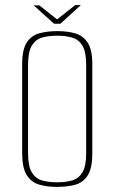

<svg xmlns="http://www.w3.org/2000/svg" viewBox="-20 -721 449 753"><path d="M203 12Q164 12 133.5 3Q103 -6 85 -34Q67 -62 67 -120V-469Q67 -527 85 -554.5Q103 -582 134.5 -590.5Q166 -599 205 -599Q245 -599 275.5 -590Q306 -581 324 -553.5Q342 -526 342 -469V-120Q342 -61 324 -33Q306 -5 275 3.5Q244 12 203 12ZM204 -6Q238 -6 263.5 -13.5Q289 -21 303.5 -45.5Q318 -70 318 -121V-466Q318 -517 303.5 -541.5Q289 -566 263 -573.5Q237 -581 204 -581Q170 -581 144.5 -573.5Q119 -566 104.5 -541.5Q90 -517 90 -466V-121Q90 -70 104.5 -45.5Q119 -21 144.5 -13.5Q170 -6 204 -6ZM192 -628 112 -700H134L204 -645L275 -701H297L217 -628Z"/></svg>

Font: Alumni Sans SC Thin
Style: Regular
Weight: 100
Designer: Robert E. Leuschke
Foundry: Robert E. Leuschke
Version: Version 1.018